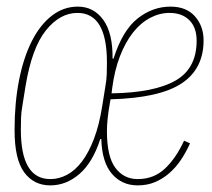

<svg xmlns="http://www.w3.org/2000/svg" viewBox="-20 -548 640 580"><path d="M396 12Q348 12 318 -23Q288 -58 286 -128H283Q260 -57 220 -22.5Q180 12 132 12Q82 12 53 -27.5Q24 -67 24 -155Q24 -237 37.5 -305.5Q51 -374 76 -423.5Q101 -473 136.5 -500.5Q172 -528 215 -528Q263 -528 292 -488Q321 -448 320 -371H323Q350 -456 395.5 -492Q441 -528 495 -528Q543 -528 569 -498.5Q595 -469 595 -426Q595 -340 528.5 -296Q462 -252 314 -248L312 -237Q303 -187 303 -152Q303 -75 328.5 -41Q354 -7 396 -7Q444 -7 477.5 -38Q511 -69 536 -123L554 -115Q542 -88 526.5 -65Q511 -42 491.5 -25Q472 -8 448.5 2Q425 12 396 12ZM132 -7Q158 -7 182.5 -20Q207 -33 227.5 -60Q248 -87 264 -129Q280 -171 289 -229L298 -285Q302 -307 302.5 -325Q303 -343 303 -360Q303 -509 214 -509Q161 -509 118.5 -456Q76 -403 57 -287L48 -231Q44 -209 43.5 -191Q43 -173 43 -156Q43 -7 132 -7ZM492 -509Q462 -509 433.5 -494Q405 -479 382 -450Q359 -421 342.5 -378.5Q326 -336 319 -282L317 -266Q446 -268 510 -304.5Q574 -341 574 -425Q574 -465 552 -487Q530 -509 492 -509Z"/></svg>

Font: IBM Plex Mono Thin
Style: Italic
Weight: 100
Italic angle: -9°
Monospace: yes
Designer: Mike Abbink, Paul van der Laan, Pieter van Rosmalen
Foundry: Bold Monday
Version: Version 2.3